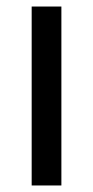

<svg xmlns="http://www.w3.org/2000/svg" viewBox="-20 -568 286 588"><path d="M77 0H168V-548H77Z"/></svg>

Font: Matrixport Regular
Style: Regular
Weight: 400
Designer: Ninad Kale (Devanagari), Jonny Pinhorn (Latin)
Foundry: Indian Type Foundry
Version: Version 3.200;PS 1.000;hotconv 16.6.54;makeotf.lib2.5.65590